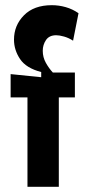

<svg xmlns="http://www.w3.org/2000/svg" viewBox="-20 -721 334 741"><path d="M86 0V-345H21V-435L139 -423V-443Q81 -458 57.5 -493Q34 -528 34 -568Q34 -623 72.5 -662Q111 -701 180 -701Q207 -701 233.5 -693.5Q260 -686 283 -670L262 -564Q245 -575 227 -580Q209 -585 197 -585Q170 -585 157.5 -566.5Q145 -548 145 -525Q145 -500 157 -478.5Q169 -457 184 -441H269V-345H207V0Z"/></svg>

Font: Bricolage Grotesque 10pt Condensed SemiBold
Style: Regular
Weight: 600
Width: 3
Designer: Mathieu Triay
Foundry: Atelier Triay
Version: Version 1.000; ttfautohint (v1.8.4.7-5d5b);gftools[0.9.32]